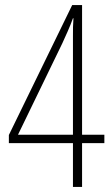

<svg xmlns="http://www.w3.org/2000/svg" viewBox="-20 -738 442 758"><path d="M392 -173V-206H304V-718H265L15 -205V-173H268V0H304V-173ZM268 -595V-206H51L226 -567C240 -598 256 -632 268 -666H270C268 -642 268 -622 268 -595Z"/></svg>

Font: Noto Sans Bengali ExtraCondensed ExtraLight
Style: Regular
Weight: 200
Width: 2
Designer: Joana Ranito - Universal Thirst; Jelle Bosma - Monotype Design Team
Foundry: Universal Thirst ehf.
Version: Version 3.000